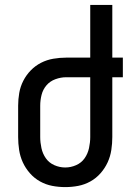

<svg xmlns="http://www.w3.org/2000/svg" viewBox="-20 -755 540 783"><path d="M246 8Q219 8 193 3Q167 -2 143.5 -15Q120 -28 102 -48.5Q84 -69 73 -93Q62 -117 58 -143.5Q54 -170 54 -196V-324Q54 -350 58.5 -376Q63 -402 75 -425.5Q87 -449 105.5 -468Q124 -487 147.5 -499Q171 -511 197.5 -515.5Q224 -520 250 -520H348V-735H438V-520H481V-440H438V-196Q438 -170 434 -143.5Q430 -117 419 -93Q408 -69 390 -48.5Q372 -28 348.5 -15Q325 -2 299 3Q273 8 246 8ZM246 -72Q269 -72 290.5 -81.5Q312 -91 325 -109.5Q338 -128 343 -151Q348 -174 348 -196V-440H250Q228 -440 206 -432Q184 -424 169.5 -407Q155 -390 149.5 -368Q144 -346 144 -324V-196Q144 -174 149 -151Q154 -128 167 -109.5Q180 -91 201.5 -81.5Q223 -72 246 -72Z"/></svg>

Font: Iosevka Term Curly Medium
Style: Regular
Weight: 500
Designer: Belleve Invis
Foundry: Belleve Invis
Version: Version 32.3.0